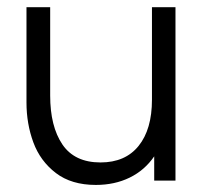

<svg xmlns="http://www.w3.org/2000/svg" viewBox="-20 -506 575 538"><path d="M248.5 12.2Q180.2 12.2 136.5 -21.2Q92.8 -54.7 73.5 -106.9Q54.2 -159.2 54.2 -218.8V-485.8H120.6V-238.3Q120.6 -151.9 154.8 -101.3Q189 -50.8 261.7 -50.8Q331.1 -50.8 368.4 -97.2Q405.8 -143.6 405.8 -226.6V-485.8H471.7V0H412.1V-67.9Q385.3 -28.8 343.3 -8.3Q301.3 12.2 248.5 12.2Z"/></svg>

Font: Potro Sans Bangla
Style: Regular
Weight: 400
Designer: Jayed Ahsan Saad
Foundry: Codepotro
Version: Potro Sans Bangla;Version 0.996;CodepotroFonts;